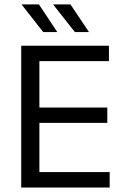

<svg xmlns="http://www.w3.org/2000/svg" viewBox="-20 -845 563 865"><path d="M75.6 0V-639H157.5V0ZM100.2 0V-69.7H474.1V0ZM122.5 -291.5V-360.4H463.4V-291.5ZM99.6 -569.7V-639H470.8V-569.7ZM155.4 -825.1 237.4 -701.7V-700.4H174.8L77.9 -823.9V-825.1ZM297.4 -825.1 380.1 -701.7V-700.4H317.5L220.2 -823.5V-825.1Z"/></svg>

Font: Anek Latin Medium
Style: Regular
Weight: 500
Designer: Yesha Goshar
Foundry: Ek Type
Version: Version 1.003